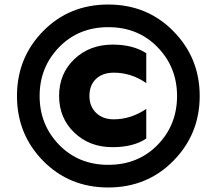

<svg xmlns="http://www.w3.org/2000/svg" viewBox="-20 -767 957 848"><path d="M458 -39Q327 -39 241 -127.5Q155 -216 155 -343Q155 -470 241 -558.5Q327 -647 458 -647Q590 -647 676 -558.5Q762 -470 762 -343Q762 -215 676 -127Q590 -39 458 -39ZM170.5 -56.5Q286 61 458 61Q630 61 746 -57Q862 -175 862 -343Q862 -511 746 -629Q630 -747 458 -747Q286 -747 170.5 -629.5Q55 -512 55 -343Q55 -174 170.5 -56.5ZM626 -532Q567 -570 478 -570Q376 -570 308.5 -506Q241 -442 241 -343Q241 -246 308 -181.5Q375 -117 477 -117Q569 -117 626 -155V-286Q558 -240 482 -240Q434 -240 404.5 -268.5Q375 -297 375 -343Q375 -391 404 -418.5Q433 -446 483 -446Q560 -446 626 -400Z"/></svg>

Font: Roundo
Style: Bold
Weight: 700
Designer: Namrata Goyal (Gurmukhi), Shiva Nallaperumal (Latin)
Foundry: Indian Type Foundry
Version: Version 1.000;PS 1.0;hotconv 1.0.88;makeotf.lib2.5.647800